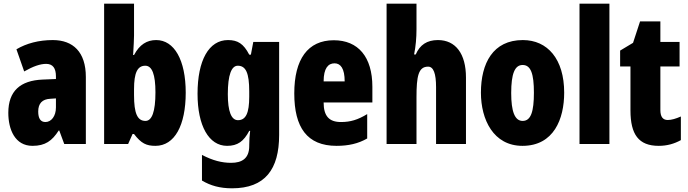

<svg xmlns="http://www.w3.org/2000/svg" viewBox="-20 -780 3726 1040"><path d="M266 -563C190 -563 123 -545 69 -513L111 -393C160 -421 198 -434 230 -434C266 -434 283 -411 283 -366V-352L211 -349C90 -344 25 -287 25 -169C25 -79 61 10 156 10C225 10 262 -17 298 -73H301L328 0H445V-363C445 -498 376 -563 266 -563ZM253 -245 283 -247V-198C283 -151 258 -119 226 -119C200 -119 187 -138 187 -176C187 -220 209 -243 253 -245Z M706 -588V-760H544V0H674L698 -54H706C745 -3 773 10 822 10C926 10 986 -101 986 -278C986 -455 924 -563 826 -563C776 -563 736 -539 706 -482H701C704 -532 706 -567 706 -588ZM767 -424C804 -424 822 -376 822 -280C822 -175 803 -125 768 -125C724 -125 706 -166 706 -265V-297C706 -385 724 -424 767 -424Z M1215 -563C1111 -563 1050 -453 1050 -272C1050 -99 1111 10 1210 10C1267 10 1300 -14 1330 -71H1335C1332 -51 1330 -17 1330 5V11C1330 78 1291 102 1232 102C1183 102 1133 90 1074 59V198C1121 226 1172 240 1237 240C1416 240 1492 137 1492 -49V-553H1352L1339 -484H1330C1299 -544 1267 -563 1215 -563ZM1268 -424C1312 -424 1330 -384 1330 -285V-256C1330 -168 1312 -129 1269 -129C1233 -129 1214 -176 1214 -270C1214 -375 1234 -424 1268 -424Z M1788 -562C1647 -562 1574 -459 1574 -274C1574 -90 1643 10 1803 10C1867 10 1921 -2 1969 -30V-162C1918 -131 1878 -119 1827 -119C1763 -119 1733 -151 1733 -225H1997V-310C1997 -472 1920 -562 1788 -562ZM1792 -437C1825 -437 1847 -409 1847 -339H1733C1733 -411 1758 -437 1792 -437Z M2236 -621V-760H2074V0H2236V-253C2236 -367 2246 -419 2299 -419C2328 -419 2342 -382 2342 -308V0H2504V-360C2504 -489 2448 -563 2352 -563C2293 -563 2254 -537 2232 -485H2223C2232 -529 2236 -575 2236 -621Z M3036 -278C3036 -460 2946 -563 2812 -563C2650 -563 2585 -437 2585 -278C2585 -132 2653 10 2810 10C2980 10 3036 -136 3036 -278ZM2749 -276C2749 -380 2768 -428 2811 -428C2856 -428 2872 -379 2872 -278C2872 -176 2856 -125 2811 -125C2768 -125 2749 -177 2749 -276Z M3281 0V-760H3119V0Z M3597 -130C3570 -130 3557 -148 3557 -184V-420H3661V-553H3557V-664H3447L3409 -548L3339 -506V-420H3395V-182C3395 -52 3439 10 3548 10C3593 10 3632 -1 3668 -21V-149C3641 -137 3617 -130 3597 -130Z"/></svg>

Font: Noto Sans Georgian ExtraCondensed Black
Style: Regular
Weight: 900
Width: 2
Designer: Monotype Design Team, Akaki Razmadze
Foundry: Google LLC
Version: Version 2.005